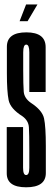

<svg xmlns="http://www.w3.org/2000/svg" viewBox="-20 -822 235 848"><path d="M66.6 -728.5 95.2 -802.2H145.4L101.9 -728.5ZM95.4 5.2Q9.8 5.2 9.8 -56.6Q9.8 -118.4 9.8 -260.9H81.9Q81.9 -113.1 81.9 -81Q81.9 -48.9 95.3 -48.9Q109.5 -48.9 109.5 -81Q109.5 -113.1 109.5 -160.5Q109.5 -230.6 107.6 -260.1Q105.8 -289.6 78.4 -309.1Q25.8 -342 18.1 -379.9Q10.4 -417.9 10.4 -498.2Q10.4 -551.8 10.4 -615.4Q10.4 -679.1 96.4 -679.1Q181.6 -679.1 181.6 -613.6Q181.6 -548.1 181.6 -415.6H109.5Q109.5 -556.4 109.5 -590.7Q109.5 -625 96 -625Q82.5 -625 82.5 -590.7Q82.5 -556.4 82.5 -513.6Q82.5 -446.8 84.8 -417.6Q87 -388.5 116 -368.1Q166.6 -335.1 174.5 -299.2Q182.4 -263.2 182.4 -176.6Q182.4 -120.6 182.4 -57.7Q182.4 5.2 95.4 5.2Z"/></svg>

Font: Anybody UltraCondensed Thin
Style: Regular
Weight: 100
Width: 1
Designer: Tyler Finck
Foundry: Etcetera Type Company
Version: Version 1.110